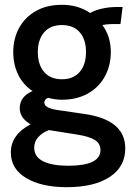

<svg xmlns="http://www.w3.org/2000/svg" viewBox="-20 -526 540 797"><path d="M25 107Q25 33 107 -10Q62 -36 62 -77Q62 -125 115 -148Q76 -174 55.5 -216Q35 -258 35 -310Q35 -365 59 -409.5Q83 -454 128.5 -480Q174 -506 237 -506Q305 -506 354 -472Q373 -483 402.5 -490Q432 -497 466 -497H489L480 -426H443Q424 -426 405 -422Q440 -375 440 -310Q440 -255 416 -210Q392 -165 346 -138.5Q300 -112 237 -112Q209 -112 180 -120Q164 -114 164 -100Q164 -88 179.5 -80Q195 -72 228 -68L330 -53Q500 -29 500 90Q500 166 435.5 208.5Q371 251 257 251Q152 251 88.5 213Q25 175 25 107ZM337 -310Q337 -362 311 -392Q285 -422 237 -422Q189 -422 163 -391.5Q137 -361 137 -310Q137 -258 163 -227.5Q189 -197 237 -197Q285 -197 311 -227.5Q337 -258 337 -310ZM397 97Q397 70 374.5 55.5Q352 41 303 33L183 14Q155 25 138.5 43.5Q122 62 122 87Q122 125 159 143.5Q196 162 263 162Q397 162 397 97Z"/></svg>

Font: Cabin SemiBold
Style: Regular
Weight: 600
Designer: Pablo Impallari
Foundry: Pablo Impallari. http://www.impallari.com Igino Marini. http://www.ikern.com
Version: Version 2.001